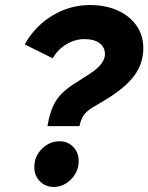

<svg xmlns="http://www.w3.org/2000/svg" viewBox="-20 -730 588 761"><path d="M194 11Q160 11 138 -11.5Q116 -34 116 -68Q116 -110 146 -140Q176 -170 216 -170Q249 -170 270.5 -147.5Q292 -125 292 -91Q292 -64 278.5 -41Q265 -18 242.5 -3.5Q220 11 194 11ZM168 -230Q179 -295 202.5 -331.5Q226 -368 276 -399L335 -437Q365 -456 380.5 -476Q396 -496 396 -515Q396 -543 374.5 -559Q353 -575 315 -575Q277 -575 243 -554.5Q209 -534 189 -499L78 -554Q119 -627 188 -668.5Q257 -710 336 -710Q399 -710 446.5 -688.5Q494 -667 521 -628.5Q548 -590 548 -539Q548 -478 511 -428.5Q474 -379 389 -329L362 -313Q329 -295 315 -277.5Q301 -260 295 -230Z"/></svg>

Font: Red Hat Text VF
Style: Italic
Weight: 400
Italic angle: -12°
Designer: Pentagram, MCKL
Foundry: Pentagram, MCKL
Version: Version 1.023